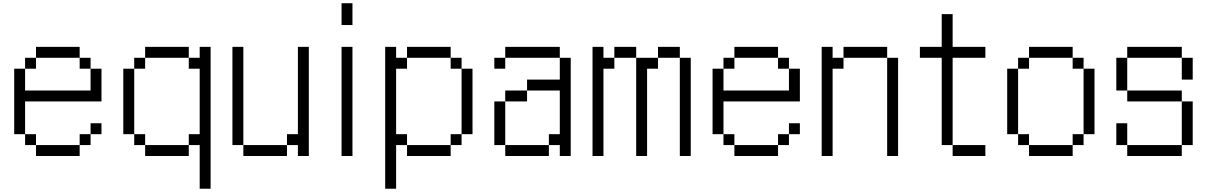

<svg xmlns="http://www.w3.org/2000/svg" viewBox="-20 -953 7373 1173"><path d="M600 -133.3H533.3V-200H600ZM600 -333.3H133.3V-133.3H66.7V-533.3H133.3V-400H533.3V-533.3H600ZM133.3 -133.3H200V-66.7H133.3ZM133.3 -533.3V-600H200V-533.3ZM533.3 -133.3V-66.7H466.7V-133.3ZM533.3 -600V-533.3H466.7V-600ZM200 -66.7H466.7V0H200ZM200 -600V-666.7H466.7V-600Z M1266.7 200H1200V-66.7H1133.3V-133.3H1200V-533.3H1133.3V-600H1200V-666.7H1266.7ZM800 -133.3H733.3V-533.3H800ZM800 -66.7V-133.3H866.7V-66.7ZM800 -533.3V-600H866.7V-533.3ZM866.7 -66.7H1133.3V0H866.7ZM866.7 -600V-666.7H1133.3V-600Z M1866.7 0H1800V-66.7H1733.3V-133.3H1800V-666.7H1866.7ZM1400 -66.7V-666.7H1466.7V-66.7ZM1466.7 -66.7H1733.3V0H1466.7Z M2066.7 0V-666.7H2133.3V0ZM2133.3 -800H2066.7V-933.3H2133.3Z M2866.7 -133.3H2800V-533.3H2866.7ZM2400 -133.3H2466.7V-66.7H2400V200H2333.3V-666.7H2400V-600H2466.7V-533.3H2400ZM2800 -133.3V-66.7H2733.3V-133.3ZM2800 -600V-533.3H2733.3V-600ZM2466.7 -66.7H2733.3V0H2466.7ZM2466.7 -600V-666.7H2733.3V-600Z M3066.7 -66.7H3000V-333.3H3066.7ZM3066.7 0V-66.7H3333.3V0ZM3066.7 -333.3V-400H3200V-333.3ZM3066.7 -600V-666.7H3400V-600ZM3066.7 -533.3H3000V-600H3066.7ZM3200 -400V-466.7H3400V-600H3466.7V0H3400V-66.7H3333.3V-133.3H3400V-400Z M4133.3 0V-600H4200V0ZM3600 0V-666.7H3666.7V-600H3733.3V-533.3H3666.7V0ZM4133.3 -666.7V-600H4000V-666.7ZM3733.3 -600V-666.7H3866.7V-600ZM3866.7 0V-600H4000V-533.3H3933.3V0Z M4866.7 -133.3H4800V-200H4866.7ZM4866.7 -333.3H4400V-133.3H4333.3V-533.3H4400V-400H4800V-533.3H4866.7ZM4400 -133.3H4466.7V-66.7H4400ZM4400 -533.3V-600H4466.7V-533.3ZM4800 -133.3V-66.7H4733.3V-133.3ZM4800 -600V-533.3H4733.3V-600ZM4466.7 -66.7H4733.3V0H4466.7ZM4466.7 -600V-666.7H4733.3V-600Z M5466.7 0H5400V-600H5466.7ZM5000 0V-666.7H5066.7V-600H5133.3V-533.3H5066.7V0ZM5133.3 -600V-666.7H5400V-600Z M5600 -600V-666.7H5733.3V-866.7H5800V-666.7H6000V-600H5800V-66.7H5733.3V-600ZM5800 -66.7H6000V0H5800Z M6600 -133.3V-66.7H6533.3V-133.3ZM6600 -600V-533.3H6533.3V-600ZM6600 -533.3H6666.7V-133.3H6600ZM6133.3 -133.3V-533.3H6200V-133.3ZM6200 -133.3H6266.7V-66.7H6200ZM6200 -533.3V-600H6266.7V-533.3ZM6266.7 -66.7H6533.3V0H6266.7ZM6266.7 -600V-666.7H6533.3V-600Z M7266.7 -66.7H7200V-333.3H7266.7ZM7266.7 -466.7H7200V-600H7266.7ZM6800 -66.7V-200H6866.7V-66.7ZM6800 -400V-600H6866.7V-400ZM6866.7 -66.7H7200V0H6866.7ZM6866.7 -333.3V-400H7200V-333.3ZM6866.7 -600V-666.7H7200V-600Z"/></svg>

Font: Galmuri14 Regular
Style: Regular
Weight: 400
Designer: Lee Minseo (quiple)
Version: Version 2.399;hotconv 1.1.1;makeotfexe 2.6.0 DEVELOPMENT